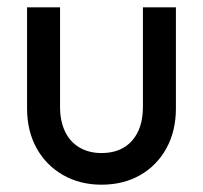

<svg xmlns="http://www.w3.org/2000/svg" viewBox="-20 -495 556 525"><path d="M257.5 10Q198.5 10 152.1 -16.6Q105.8 -43.2 79.9 -90.1Q54 -137 54 -198.8V-475H144.2V-202.8Q144.2 -163.8 157.8 -135.5Q171.2 -107.2 197 -91.9Q222.8 -76.5 257.7 -76.5Q311 -76.5 340.9 -110.1Q370.8 -143.8 370.8 -202.8V-475H461V-198.8Q461 -136.8 435.1 -89.6Q409.2 -42.5 363.4 -16.2Q317.5 10 257.5 10Z"/></svg>

Font: Marine Company Thin
Style: Regular
Weight: 100
Designer: Rodrigo Fuenzalida
Foundry: fragTYPE
Version: Version 1.000